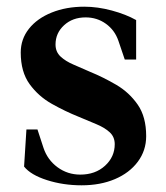

<svg xmlns="http://www.w3.org/2000/svg" viewBox="-20 -537 495 574"><path d="M224 17Q169 17 120.5 1.5Q72 -14 52 -39L59 -150H92L110 -95Q122 -59 152 -37Q182 -15 220 -15Q265 -15 294 -41.5Q323 -68 323 -106Q323 -128 307.5 -142Q292 -156 267.5 -166Q243 -176 215 -188Q175 -204 135 -226.5Q95 -249 68.5 -285.5Q42 -322 42 -380Q42 -420 66.5 -451Q91 -482 134.5 -499.5Q178 -517 232 -517Q272 -517 314.5 -505.5Q357 -494 387 -477V-359H353L334 -415Q323 -447 296.5 -466Q270 -485 236 -485Q197 -485 171.5 -461.5Q146 -438 146 -404Q146 -382 161 -368Q176 -354 199.5 -344Q223 -334 250 -322Q289 -306 327.5 -283.5Q366 -261 391.5 -224.5Q417 -188 417 -130Q417 -87 392 -53.5Q367 -20 323.5 -1.5Q280 17 224 17Z"/></svg>

Font: Wittgenstein Semibold
Style: Regular
Weight: 600
Designer: Jörg Drees
Foundry: Jörg Drees
Version: Version 1.303; ttfautohint (v1.8.4.7-5d5b)